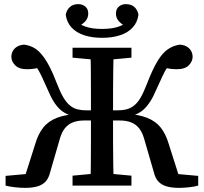

<svg xmlns="http://www.w3.org/2000/svg" viewBox="-20 -898 987 929"><path d="M331 0V-48L460 -60H487L616 -48V0ZM331 -619V-667H616V-619L487 -607H460ZM417 0Q419 -51 419.5 -102.5Q420 -154 420 -208.5Q420 -263 420 -320V-346Q420 -403 420 -457Q420 -511 419.5 -563.5Q419 -616 417 -667H530Q529 -617 528 -564.5Q527 -512 527 -458Q527 -404 527 -346V-320Q527 -263 527 -209.5Q527 -156 528 -104Q529 -52 530 0ZM724 -66 677 -228Q668 -259 652.5 -278Q637 -297 614 -306Q591 -315 559 -315H475V-364H546Q572 -364 592 -369Q612 -374 629 -387.5Q646 -401 660.5 -426Q675 -451 690 -490Q718 -563 742.5 -603Q767 -643 793.5 -660.5Q820 -678 850 -682Q869 -681 883 -673Q897 -665 904.5 -652Q912 -639 912 -623Q912 -601 893.5 -582Q875 -563 834 -563Q810 -563 786.5 -568Q763 -573 747 -578L824 -617Q805 -596 791.5 -575.5Q778 -555 766 -529Q754 -503 737 -466Q722 -430 706 -405.5Q690 -381 672.5 -366Q655 -351 633.5 -343Q612 -335 585 -330L580 -348Q648 -345 690.5 -328.5Q733 -312 757.5 -281Q782 -250 796 -203L850 -33L806 -59L939 -47V0Q922 5 896 8Q870 11 846 11Q812 11 787 4Q762 -3 746.5 -19.5Q731 -36 724 -66ZM223 -66Q216 -36 200.5 -19.5Q185 -3 160.5 4Q136 11 101 11Q78 11 51.5 8Q25 5 7 0V-47L141 -59L97 -33L151 -203Q165 -250 189.5 -281Q214 -312 257 -328.5Q300 -345 367 -348L362 -330Q334 -335 312.5 -343Q291 -351 273.5 -366Q256 -381 240.5 -405.5Q225 -430 210 -466Q194 -503 181.5 -529Q169 -555 155.5 -575.5Q142 -596 123 -617L199 -579Q183 -573 159 -568Q135 -563 112 -563Q72 -563 53.5 -582Q35 -601 35 -623Q35 -639 42.5 -652Q50 -665 64 -673Q78 -681 97 -682Q120 -679 140 -669Q160 -659 179 -637.5Q198 -616 217 -580.5Q236 -545 257 -490Q272 -451 287 -426Q302 -401 318.5 -387.5Q335 -374 355 -369Q375 -364 400 -364H472V-315H387Q356 -315 333 -306Q310 -297 294.5 -278Q279 -259 270 -228ZM474 -715Q425 -715 387 -727.5Q349 -740 326 -765Q303 -790 298 -827Q303 -851 318.5 -864.5Q334 -878 359 -878Q378 -878 392.5 -866.5Q407 -855 407 -832Q407 -810 391.5 -793.5Q376 -777 349 -766L336 -802Q363 -780 394.5 -769Q426 -758 474 -758Q522 -758 553.5 -769Q585 -780 612 -802L599 -766Q572 -777 556.5 -793.5Q541 -810 541 -832Q541 -855 555.5 -866.5Q570 -878 588 -878Q615 -878 630 -864.5Q645 -851 650 -827Q645 -790 622 -765Q599 -740 561 -727.5Q523 -715 474 -715Z"/></svg>

Font: Source Serif 4 18pt Medium
Style: Regular
Weight: 500
Designer: Frank Grießhammer
Foundry: Adobe Systems Incorporated
Version: Version 4.004;hotconv 1.0.116;makeotfexe 2.5.65601